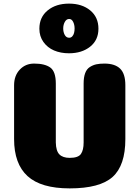

<svg xmlns="http://www.w3.org/2000/svg" viewBox="-20 -1037 777 1063"><path d="M674 -565V-267Q674 -121 603.5 -57.5Q533 6 366 6Q207 6 132.5 -62Q58 -130 58 -267V-565Q58 -618 89.5 -651.5Q121 -685 169 -685Q228 -685 258.5 -663Q289 -641 289 -574V-248Q290 -201 309 -182Q328 -163 366 -163Q413 -163 428 -184.5Q443 -206 443 -248V-575Q443 -609 451.5 -632Q460 -655 477.5 -666Q495 -677 513.5 -681Q532 -685 558 -685Q616 -685 645 -657Q674 -629 674 -565ZM393 -879Q393 -900 385 -916Q377 -932 363 -932Q348 -932 339 -916Q330 -900 330 -879.5Q330 -859 338.5 -843.5Q347 -828 363 -828Q373 -828 380 -835.5Q387 -843 390 -854.5Q393 -866 393 -879ZM362 -742Q316 -742 279.5 -757.5Q243 -773 220.5 -804.5Q198 -836 198 -878Q198 -942 244 -979.5Q290 -1017 362 -1017Q434 -1017 479.5 -979.5Q525 -942 525 -878Q525 -815 479 -778.5Q433 -742 362 -742Z"/></svg>

Font: Coiny 2.0
Style: Regular
Weight: 400
Version: Version 1.001 July 11, 2018